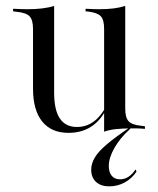

<svg xmlns="http://www.w3.org/2000/svg" viewBox="-20 -443 544 660"><path d="M166.1 -412.9V-206.5H93.5V-343.5Q93.5 -374.2 81.9 -386.7Q70.2 -399.2 37.9 -402.4L25 -404V-412.9Q42.7 -412.1 53.6 -411.7Q64.5 -411.3 75 -411.3Q101.6 -411.3 125 -414.1Q148.4 -416.9 166.1 -422.6ZM166.1 -206.5V-125Q166.1 -64.5 185.9 -35.5Q205.6 -6.5 244.4 -6.5Q282.3 -6.5 310.5 -31.9Q338.7 -57.3 357.3 -104.8L358.9 -100Q339.5 -43.5 303.6 -14.9Q267.7 13.7 215.3 13.7Q156.5 13.7 125 -25.4Q93.5 -64.5 93.5 -137.9V-206.5ZM337.9 0V-206.5H410.5V-69.4Q410.5 -38.7 422.2 -26.2Q433.9 -13.7 466.1 -10.5L478.2 -8.9V0Q461.3 -1.6 450.4 -1.6Q439.5 -1.6 429 -1.6Q401.6 -1.6 378.6 0.8Q355.6 3.2 337.9 9.7ZM410.5 -412.9V-206.5H337.9V-343.5Q337.9 -375 326.6 -387.1Q315.3 -399.2 283.9 -403.2L274.2 -404V-412.9Q291.9 -412.1 302 -411.7Q312.1 -411.3 321.8 -411.3Q348.4 -411.3 370.6 -414.1Q392.7 -416.9 410.5 -422.6ZM355.6 197.6Q326.6 197.6 310.1 182.3Q293.5 166.9 293.5 140.3Q293.5 119.4 306 98.4Q318.5 77.4 347.6 52.8Q376.6 28.2 425.8 -4.8H431.5Q431.5 -3.2 430.2 -2.8Q429 -2.4 425.8 1.6Q392.7 31.5 373.4 65.3Q354 99.2 354 127.4Q354 149.2 364.1 161.3Q374.2 173.4 392.7 173.4Q423.4 173.4 446 139.5L449.2 146.8Q433.1 171 408.5 184.3Q383.9 197.6 355.6 197.6Z"/></svg>

Font: Playfair 144pt SemiCondensed Light
Style: Regular
Weight: 300
Width: 4
Designer: Claus Eggers Sørensen
Foundry: Claus Eggers Sørensen
Version: Version 2.203